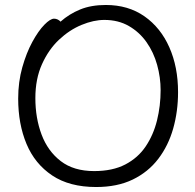

<svg xmlns="http://www.w3.org/2000/svg" viewBox="-20 -733 785 771"><path d="M223 -646Q258 -677 302 -695Q346 -713 405 -713Q495 -713 560 -667.5Q625 -622 660 -543Q695 -464 695 -363Q695 -286 675.5 -217Q656 -148 615.5 -95Q575 -42 513 -12Q451 18 366 18Q259 18 189.5 -28.5Q120 -75 86.5 -155Q53 -235 53 -337Q53 -404 69.5 -462.5Q86 -521 110 -565Q134 -609 158 -633.5Q182 -658 197 -658Q205 -658 212 -654.5Q219 -651 223 -646ZM358 -46Q432 -46 483 -72.5Q534 -99 565 -145Q596 -191 610.5 -249.5Q625 -308 625 -371Q625 -422 611 -472.5Q597 -523 568.5 -563.5Q540 -604 497.5 -628.5Q455 -653 399 -653Q356 -653 307.5 -633Q259 -613 217 -573.5Q175 -534 148.5 -475Q122 -416 122 -339Q122 -259 147 -192.5Q172 -126 224 -86Q276 -46 358 -46Z"/></svg>

Font: Klee One SemiBold
Style: Regular
Weight: 600
Designer: Fontworks Inc.
Foundry: Fontworks Inc.
Version: Version 1.00;January 12, 2022;FontCreator 13.0.0.2683 64-bit